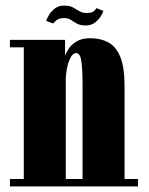

<svg xmlns="http://www.w3.org/2000/svg" viewBox="-20 -666 534 686"><path d="M15.5 0V-26.5H65V-497H15.5V-523.5H212.5V-466Q215 -475.5 224.5 -490.5Q234 -505.5 252.8 -517.5Q271.5 -529.5 303 -529.5Q338.5 -529.5 366 -515.2Q393.5 -501 409.2 -464.2Q425 -427.5 425 -359V-26.5H473V0ZM215 -386V-26.5H275V-358.5Q275 -417.5 270.8 -447Q266.5 -476.5 252.5 -476.5Q238 -476.5 227.5 -450.5Q217 -424.5 215 -386ZM286.5 -575Q267 -575 255.2 -581.5Q243.5 -588 233.5 -594.8Q223.5 -601.5 210 -601.5Q192 -601.5 182.2 -594Q172.5 -586.5 170.5 -582L145 -591.5Q147.5 -600 155.2 -612.8Q163 -625.5 176.2 -635.8Q189.5 -646 208 -646Q229 -646 241.2 -639.2Q253.5 -632.5 264 -626Q274.5 -619.5 290 -619.5Q307 -619.5 314.8 -625.8Q322.5 -632 324.5 -637L349.5 -627Q348 -620.5 340.2 -608Q332.5 -595.5 319 -585.2Q305.5 -575 286.5 -575Z"/></svg>

Font: Imbue 50pt Black
Style: Regular
Weight: 900
Designer: Tyler Finck
Foundry: Etcetera Type Company
Version: Version 1.102; ttfautohint (v1.8.3)